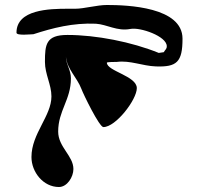

<svg xmlns="http://www.w3.org/2000/svg" viewBox="-20 -803 797 769"><path d="M616 -591C508 -635 365 -663 250 -663C164 -663 160 -625 160 -555C160 -506 186 -464 186 -417C186 -338 106 -268 106 -174C106 -114 153 -54 216 -54C249 -54 274 -94 274 -126C274 -179 213 -214 213 -276C213 -360 264 -403 264 -489C264 -524 244 -546 244 -576C248 -527 289 -492 306 -447C314 -425 378 -294 394 -294C444 -294 528 -404 528 -450C528 -499 408 -518 408 -552C408 -555 442 -555 448 -555C501 -562 550 -539 604 -537C688 -534 711 -554 711 -648C711 -775 491 -783 408 -783C369 -783 316 -768 282 -768H252C177 -768 46 -765 46 -672C46 -659 105 -666 114 -666C191 -691 272 -712 364 -708C409 -705 449 -677 502 -687C541 -695 648 -658 648 -618C648 -606 642 -605 636 -594Z"/></svg>

Font: CISF Camouflage Kit
Style: Regular
Weight: 400
Designer: Robert Jablonski, Jasper
Foundry: Cannot Into Space Fonts
Version: Version 1.27